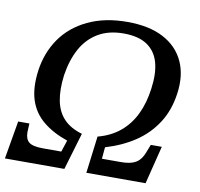

<svg xmlns="http://www.w3.org/2000/svg" viewBox="-84 -810 931 894"><g transform="rotate(10 381.0 -362.5)"><path d="M-4 0 27 -180H80L78 -139Q78 -106 96 -91.5Q114 -77 162 -77H249L267 -132Q197 -156 150.5 -194.5Q104 -233 85.5 -290.5Q67 -348 78 -430Q90 -516 136 -582.5Q182 -649 261.5 -687Q341 -725 448 -725Q551 -725 618.5 -689.5Q686 -654 716 -589.5Q746 -525 734 -438Q723 -357 684.5 -297Q646 -237 586 -196.5Q526 -156 446 -132L441 -77H528Q561 -77 582 -83.5Q603 -90 616 -103.5Q629 -117 638 -139L654 -180H706L661 0H381L403 -175Q464 -191 507 -226.5Q550 -262 576 -315.5Q602 -369 611 -439Q621 -511 607 -562Q593 -613 552 -641Q511 -669 440 -669Q369 -669 319 -639Q269 -609 240 -555.5Q211 -502 200 -430Q191 -360 201 -308.5Q211 -257 242.5 -224Q274 -191 329 -175L277 0Z"/></g></svg>

Font: ET Text
Style: Italic
Weight: 470
Italic angle: -12°
Designer: Monotype Design Team
Foundry: Monotype Imaging Inc.
Version: Version 2.009